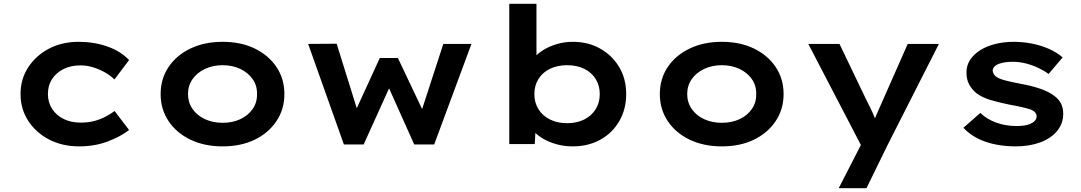

<svg xmlns="http://www.w3.org/2000/svg" viewBox="-20 -760 5689 1010"><path d="M397 10Q308 10 238.5 -26Q169 -62 128.5 -124.5Q88 -187 88 -265Q88 -344 128.5 -406Q169 -468 237.5 -504Q306 -540 394 -540Q476 -540 546 -515Q616 -490 659 -444L582 -342Q561 -363 531.5 -379.5Q502 -396 470 -406Q438 -416 403 -416Q352 -416 313.5 -396.5Q275 -377 253.5 -343.5Q232 -310 232 -265Q232 -222 254 -187.5Q276 -153 315 -134Q354 -115 404 -115Q444 -115 476 -123.5Q508 -132 534.5 -146Q561 -160 583 -176L659 -76Q612 -40 544.5 -15Q477 10 397 10Z M1151 10Q1056 10 982.5 -25Q909 -60 867 -122.5Q825 -185 825 -265Q825 -346 867 -408Q909 -470 982.5 -505Q1056 -540 1151 -540Q1247 -540 1319.5 -505Q1392 -470 1434 -408Q1476 -346 1476 -265Q1476 -185 1434 -122.5Q1392 -60 1319.5 -25Q1247 10 1151 10ZM1151 -114Q1203 -114 1244 -133Q1285 -152 1309 -186.5Q1333 -221 1332 -265Q1333 -310 1309 -344Q1285 -378 1244 -397.5Q1203 -417 1151 -417Q1100 -417 1058.5 -397.5Q1017 -378 993 -344Q969 -310 969 -265Q969 -221 993 -186.5Q1017 -152 1058.5 -133Q1100 -114 1151 -114Z M1789 0 1601 -529 1751 -530 1866 -161 1844 -163 1978 -455H2073L2212 -162L2192 -160L2312 -529H2460L2264 0H2159L2004 -346L2051 -349L1893 0Z M2993 10Q2947 10 2906.5 -1.5Q2866 -13 2834.5 -32Q2803 -51 2782.5 -74.5Q2762 -98 2757 -120L2800 -126L2793 -2H2659V-740H2802V-405L2763 -410Q2769 -433 2789 -456Q2809 -479 2840 -498Q2871 -517 2910.5 -528.5Q2950 -540 2994 -540Q3074 -540 3137 -504.5Q3200 -469 3237 -407.5Q3274 -346 3274 -265Q3274 -185 3237.5 -122.5Q3201 -60 3137.5 -25Q3074 10 2993 10ZM2963 -112Q3015 -112 3053.5 -131.5Q3092 -151 3113.5 -185.5Q3135 -220 3135 -265Q3135 -310 3113.5 -344.5Q3092 -379 3053.5 -398Q3015 -417 2963 -417Q2912 -417 2873 -398Q2834 -379 2812.5 -344.5Q2791 -310 2791 -265Q2791 -220 2812.5 -185.5Q2834 -151 2873 -131.5Q2912 -112 2963 -112Z M3777 10Q3682 10 3608.5 -25Q3535 -60 3493 -122.5Q3451 -185 3451 -265Q3451 -346 3493 -408Q3535 -470 3608.5 -505Q3682 -540 3777 -540Q3873 -540 3945.5 -505Q4018 -470 4060 -408Q4102 -346 4102 -265Q4102 -185 4060 -122.5Q4018 -60 3945.5 -25Q3873 10 3777 10ZM3777 -114Q3829 -114 3870 -133Q3911 -152 3935 -186.5Q3959 -221 3958 -265Q3959 -310 3935 -344Q3911 -378 3870 -397.5Q3829 -417 3777 -417Q3726 -417 3684.5 -397.5Q3643 -378 3619 -344Q3595 -310 3595 -265Q3595 -221 3619 -186.5Q3643 -152 3684.5 -133Q3726 -114 3777 -114Z M4392 230 4531 -41 4527 38 4232 -529H4396L4538 -233Q4556 -199 4571 -165.5Q4586 -132 4595 -102L4565 -96Q4576 -123 4591 -157.5Q4606 -192 4623 -230L4755 -529H4919L4649 3L4538 230Z M5324 10Q5235 10 5164 -14.5Q5093 -39 5048 -88L5137 -166Q5171 -133 5220.5 -115Q5270 -97 5328 -97Q5347 -97 5366 -99.5Q5385 -102 5400 -108.5Q5415 -115 5424 -125Q5433 -135 5433 -148Q5433 -171 5402 -184Q5384 -190 5355.5 -196.5Q5327 -203 5293 -209Q5233 -221 5189 -234.5Q5145 -248 5116 -270Q5091 -291 5077.5 -317Q5064 -343 5064 -379Q5064 -417 5084 -446.5Q5104 -476 5138 -497Q5172 -518 5217 -529Q5262 -540 5312 -540Q5360 -540 5407 -531Q5454 -522 5496.5 -503.5Q5539 -485 5570 -458L5496 -371Q5473 -388 5441.5 -403Q5410 -418 5375.5 -426.5Q5341 -435 5308 -435Q5287 -435 5269 -432.5Q5251 -430 5235.5 -424.5Q5220 -419 5211 -409.5Q5202 -400 5202 -387Q5203 -378 5208.5 -369Q5214 -360 5224 -354Q5240 -344 5271.5 -336Q5303 -328 5345 -320Q5407 -309 5453 -293Q5499 -277 5527 -255Q5551 -237 5562 -214Q5573 -191 5573 -161Q5573 -110 5541 -71Q5509 -32 5452 -11Q5395 10 5324 10Z"/></svg>

Font: Lexend Giga SemiBold
Style: Regular
Weight: 600
Designer: Bonnie Shaver-Troup, Thomas Jockin
Foundry: Lexend
Version: Version 1.007